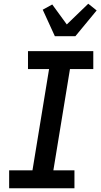

<svg xmlns="http://www.w3.org/2000/svg" viewBox="-20 -1009 540 1029"><path d="M29 0V-96H154L243 -639H130V-735H480V-639H355L266 -96H379V0ZM274 -815 209 -957 260 -985 338 -878 453 -989 498 -953 384 -815Z"/></svg>

Font: Iosevka Curly Slab
Style: Bold Italic
Weight: 700
Italic angle: -9°
Monospace: yes
Designer: Belleve Invis
Foundry: Belleve Invis
Version: Version 22.1.2; ttfautohint (v1.8.4)